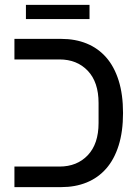

<svg xmlns="http://www.w3.org/2000/svg" viewBox="-20 -765 573 785"><path d="M39 -84H223Q295 -84 339 -130.5Q383 -177 383 -262V-344Q383 -429 339 -475.5Q295 -522 223 -522H39V-606H231Q288 -606 334.5 -587Q381 -568 414 -530.5Q447 -493 465 -436Q483 -379 483 -303Q483 -227 465 -170Q447 -113 414 -75.5Q381 -38 334.5 -19Q288 0 231 0H39ZM86 -745H346V-687H86Z"/></svg>

Font: IBM Plex Sans Hebrew Text
Style: Regular
Weight: 450
Designer: Mike Abbink, Paul van der Laan, Pieter van Rosmalen, Yanek Iontef
Foundry: Bold Monday
Version: Version 1.2